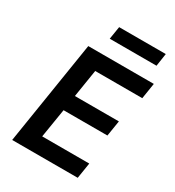

<svg xmlns="http://www.w3.org/2000/svg" viewBox="-210 -1014 1031 1134"><g transform="rotate(30 306.0 -446.5)"><path d="M51 0 163 -705H610L593 -598H272L242 -410H542L525 -304H226L194 -107H515L498 0ZM251 -806 265 -893H583L570 -806Z"/></g></svg>

Font: Nunito Sans 7pt SemiCondensed
Style: Bold Italic
Weight: 700
Width: 4
Italic angle: -9°
Designer: Vernon Adams
Foundry: Vernon Adams
Version: Version 3.101;gftools[0.9.27]